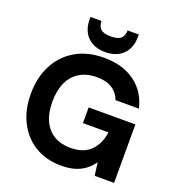

<svg xmlns="http://www.w3.org/2000/svg" viewBox="-162 -1054 1108 1197"><g transform="rotate(20 392.5 -455.0)"><path d="M378 12Q278 12 204 -32.5Q130 -77 88.5 -157.5Q47 -238 47 -345Q47 -453 89.5 -535.5Q132 -618 211.5 -665Q291 -712 401 -712Q525 -712 606.5 -652.5Q688 -593 712 -488H556Q541 -533 501.5 -558Q462 -583 400 -583Q333 -583 285.5 -554Q238 -525 214 -471.5Q190 -418 190 -344Q190 -270 214.5 -218Q239 -166 284.5 -139Q330 -112 392 -112Q482 -112 528.5 -160.5Q575 -209 584 -284H415V-388H725V0H596L585 -86Q563 -55 534 -33Q505 -11 466.5 0.5Q428 12 378 12ZM392 -747Q344 -747 308 -766Q272 -785 252.5 -820.5Q233 -856 233 -904V-922H306Q306 -888 325 -869.5Q344 -851 392 -851Q441 -851 460 -869.5Q479 -888 479 -922H553V-904Q553 -855 533 -819.5Q513 -784 477 -765.5Q441 -747 392 -747Z"/></g></svg>

Font: DM Sans 11pt ExtraBold
Style: Regular
Weight: 800
Version: Version 4.004;gftools[0.9.30]